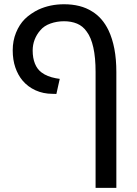

<svg xmlns="http://www.w3.org/2000/svg" viewBox="-20 -661 658 921"><path d="M438.5 240.2V-315.4Q438.5 -384.8 427.7 -433.1Q417 -481.4 396 -509.3Q377.4 -536.1 349.6 -547.6Q321.8 -559.1 287.1 -559.1Q252.9 -559.1 221.9 -548.1Q190.9 -537.1 172.9 -515.1Q155.8 -495.6 146.2 -470.9Q136.7 -446.3 136.7 -418.5Q136.7 -382.8 147.5 -356Q158.2 -329.1 179.2 -313.5Q192.9 -303.2 210 -296.4Q227.1 -289.6 248 -285.6L266.6 -282.7L250.5 -210.4L232.4 -210.9Q187.5 -210.9 150.4 -227.8Q113.3 -244.6 87.9 -274.9Q65.9 -301.3 53.5 -337.6Q41 -374 41 -419.9Q41 -465.3 56.9 -504.4Q72.8 -543.5 99.1 -569.8Q111.8 -582.5 130.1 -595Q148.4 -607.4 165 -615.2Q192.9 -627.9 223.4 -634.3Q253.9 -640.6 287.1 -640.6Q326.7 -640.6 360.6 -632.1Q394.5 -623.5 421.9 -606Q446.3 -591.3 466.3 -568.4Q486.3 -545.4 501 -514.6Q519 -476.6 528.6 -426.8Q538.1 -377 538.1 -315.4V240.2Z"/></svg>

Font: Open Sans Medium
Style: Regular
Weight: 500
Designer: Monotype Design Team
Foundry: Monotype Imaging Inc.
Version: Version 3.000